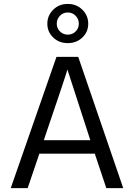

<svg xmlns="http://www.w3.org/2000/svg" viewBox="-20 -966 688 986"><path d="M205.1 -246.1 217.8 -284.2Q314 -565.9 326.2 -608.9L431.2 -285.2L443.8 -246.1ZM525.9 0H612.8L381.8 -673.8H270L35.2 0H122.1L182.1 -176.8H466.8ZM433.1 -844.2Q433.1 -886.2 403.1 -916Q373 -945.8 328.1 -945.8Q283.2 -945.8 253.2 -916Q223.1 -886.2 223.1 -844.2Q223.1 -802.2 253.2 -773.4Q283.2 -744.6 328.1 -744.6Q372.6 -744.6 402.8 -773.2Q433.1 -801.8 433.1 -844.2ZM271.5 -844.2Q271.5 -867.7 287.6 -884.8Q303.7 -901.9 328.1 -901.9Q352.1 -901.9 368.4 -885Q384.8 -868.2 384.8 -844.2Q384.8 -820.3 368.2 -804.2Q351.6 -788.1 328.1 -788.1Q304.2 -788.1 287.8 -804.7Q271.5 -821.3 271.5 -844.2Z"/></svg>

Font: FAU Chimera
Style: Regular
Weight: 400
Version: Version 1.002;hotconv 1.0.117;makeotfexe 2.5.65602